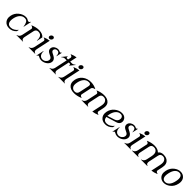

<svg xmlns="http://www.w3.org/2000/svg" viewBox="690 -3044 5351 5351"><g transform="rotate(45 3365.0 -368.5)"><path d="M318.4 9.8Q198.7 9.8 137.7 -68.8Q93.8 -125.5 93.8 -202.1Q93.8 -233.4 101.1 -268.6Q127 -391.1 222.7 -468.3Q319.8 -546.9 431.6 -546.9Q484.9 -546.9 520 -521.5Q545.9 -503.9 569.8 -503.9Q595.7 -503.9 619.6 -546.9H627L576.7 -309.6H569.3Q562 -387.2 532.7 -443.8Q502.9 -502.4 427.2 -502.4Q335.9 -502.4 275.9 -427.2Q226.6 -365.2 206.1 -268.6Q196.3 -223.1 196.3 -185.1Q196.3 -142.6 208.5 -109.9Q236.3 -34.7 327.6 -34.7Q448.7 -34.7 543.5 -154.3L529.3 -87.4Q442.4 9.8 318.4 9.8Z M598.6 0 600.1 -7.3Q688 -29.8 707.5 -122.1L769.5 -413.6Q771 -420.4 771 -426.8Q771 -469.7 701.7 -485.8L703.1 -492.7Q828.1 -546.9 944.8 -546.9Q1086.4 -546.9 1152.8 -465.8L1116.2 -293.9H1108.9Q1108.9 -386.2 1090.3 -427.2Q1055.2 -502.4 964.8 -502.4Q876.5 -502.4 857.4 -414.1L795.4 -122.1Q791.5 -103 791.5 -87.4Q791.5 -24.9 854 -7.3L852.5 0Z M1386.7 -686.5Q1396.5 -673.8 1396.5 -655.3Q1396.5 -647.9 1395 -640.6Q1389.2 -613.8 1367.2 -595Q1345.2 -576.2 1318.8 -576.2Q1292.5 -576.2 1277.8 -594.7Q1267.1 -608.4 1267.1 -626.5Q1267.1 -633.3 1269 -640.6Q1274.9 -667.5 1297.4 -686.3Q1319.8 -705.1 1346.2 -705.1Q1372.6 -705.1 1386.7 -686.5ZM1078.1 0 1079.6 -7.3Q1167.5 -29.3 1187 -122.1L1250 -417Q1251.5 -423.8 1251.5 -430.2Q1251.5 -473.1 1182.1 -489.3L1183.6 -496.1Q1276.9 -536.6 1365.2 -546.9L1274.9 -122.1Q1271 -103 1271 -87.4Q1271 -24.9 1333.5 -7.3L1332 0Z M1580.1 9.8Q1522.9 9.8 1477.1 -19Q1457.5 -31.2 1445.3 -31.2Q1419.9 -31.2 1400.9 9.8H1393.6L1442.4 -221.2H1449.7Q1449.7 -120.6 1489.5 -76.4Q1529.3 -32.2 1589.8 -32.2Q1642.1 -32.2 1686.5 -68.8Q1725.6 -101.1 1734.9 -148.4Q1737.3 -160.2 1737.3 -170.4Q1737.3 -222.2 1683.1 -249.5L1607.9 -287.6Q1527.3 -328.1 1527.3 -397.9Q1527.3 -408.7 1529.3 -419.9Q1539.1 -480.5 1596.7 -516.1Q1644.5 -546.9 1696.3 -546.9Q1736.3 -546.9 1763.2 -532.2Q1781.2 -522.5 1796.9 -522.5Q1820.8 -522.5 1834 -546.9H1841.3L1804.7 -375H1797.4Q1797.4 -426.8 1776.9 -466.6Q1756.3 -506.3 1702.1 -506.3Q1670.4 -506.3 1647.5 -490.7Q1620.1 -472.2 1614.3 -439.9Q1612.8 -433.1 1612.8 -426.8Q1612.8 -385.7 1664.6 -358.9L1732.4 -323.7Q1828.6 -273.9 1828.6 -192.4Q1828.6 -179.7 1826.2 -166.5Q1813 -88.9 1736.8 -38.1Q1666.5 9.8 1580.1 9.8Z M1897.5 0 1898.9 -7.3Q1986.8 -29.3 2006.3 -122.1L2085.4 -493.2H2013.2Q1969.2 -493.2 1913.1 -447.8H1905.8L2023.4 -591.3H2030.8Q2028.3 -577.6 2028.3 -567.4Q2028.3 -537.1 2049.8 -537.1H2094.7L2111.8 -617.2Q2113.3 -624 2113.3 -630.4Q2113.3 -673.3 2043.9 -689.5L2045.4 -696.3Q2138.7 -737.3 2222.2 -747.1L2177.7 -537.1H2250Q2293.9 -537.1 2350.1 -582.5H2357.4L2239.3 -439H2231.9Q2234.4 -452.6 2234.4 -463.4Q2234.4 -493.2 2213.4 -493.2H2168.5L2089.4 -122.1Q2085.4 -103 2085.4 -87.4Q2085.4 -24.9 2147.9 -7.3L2146.5 0Z M2556.6 -686.5Q2566.4 -673.8 2566.4 -655.3Q2566.4 -647.9 2564.9 -640.6Q2559.1 -613.8 2537.1 -595Q2515.1 -576.2 2488.8 -576.2Q2462.4 -576.2 2447.8 -594.7Q2437 -608.4 2437 -626.5Q2437 -633.3 2439 -640.6Q2444.8 -667.5 2467.3 -686.3Q2489.7 -705.1 2516.1 -705.1Q2542.5 -705.1 2556.6 -686.5ZM2248 0 2249.5 -7.3Q2337.4 -29.3 2356.9 -122.1L2419.9 -417Q2421.4 -423.8 2421.4 -430.2Q2421.4 -473.1 2352.1 -489.3L2353.5 -496.1Q2446.8 -536.6 2535.2 -546.9L2444.8 -122.1Q2440.9 -103 2440.9 -87.4Q2440.9 -24.9 2503.4 -7.3L2502 0Z M2855.5 -34.7Q2943.8 -34.7 2962.9 -123L3024.4 -414.1Q3027.8 -429.7 3027.8 -442.4Q3027.8 -502.4 2955.1 -502.4Q2859.9 -502.4 2799.8 -427.2Q2750.5 -365.2 2730 -268.6Q2719.2 -217.8 2719.2 -179.2Q2719.2 -136.7 2732.4 -109.9Q2769.5 -34.7 2855.5 -34.7ZM2875.5 9.8Q2731 9.8 2664.1 -68.8Q2619.6 -120.1 2619.6 -198.2Q2619.6 -231 2627.4 -268.6Q2654.3 -395 2749 -468.3Q2850.6 -546.9 2993.7 -546.9Q3110.4 -546.9 3211.9 -492.7L3210.4 -485.8Q3123.5 -467.8 3112.3 -413.6L3050.8 -123.5Q3049.3 -116.7 3049.3 -110.4Q3049.3 -67.4 3118.2 -51.3L3116.7 -44.4Q2992.2 9.8 2875.5 9.8Z M3166 0 3167.5 -7.3Q3255.4 -29.8 3274.9 -122.1L3336.9 -413.6Q3338.4 -420.4 3338.4 -426.8Q3338.4 -469.7 3269 -485.8L3270.5 -492.7Q3395.5 -546.9 3512.2 -546.9Q3653.8 -546.9 3720.2 -465.8Q3757.3 -420.4 3757.3 -347.7Q3757.3 -311.5 3748 -268.6L3716.3 -120.1Q3714.8 -113.3 3714.8 -106.9Q3714.8 -64 3784.2 -47.9L3782.7 -41Q3690.4 -1 3598.6 9.8L3657.7 -268.6Q3668.5 -318.8 3668.5 -357.4Q3668.5 -399.9 3655.3 -427.2Q3618.7 -502.4 3532.2 -502.4Q3443.8 -502.4 3424.8 -414.1L3362.8 -122.1Q3358.9 -103 3358.9 -87.4Q3358.9 -24.9 3421.4 -7.3L3419.9 0Z M3980.5 -201.7Q3980.5 -201.7 4194.8 -270Q4281.2 -297.4 4297.4 -374.5Q4301.3 -392.1 4301.3 -407.7Q4301.3 -431.6 4292.5 -451.7Q4270.5 -502.4 4206.1 -502.4Q4119.6 -502.4 4059.6 -427.2Q4010.3 -365.2 3989.7 -268.6Q3981.9 -232.4 3980.5 -201.7ZM4102.1 9.8Q3982.4 9.8 3921.4 -68.8Q3877.4 -125.5 3877.4 -202.1Q3877.4 -233.4 3884.8 -268.6Q3910.6 -391.1 4006.3 -468.3Q4103.5 -546.9 4215.3 -546.9Q4314.9 -546.9 4363.3 -482.9Q4395.5 -440.4 4395.5 -390.1Q4395.5 -373 4391.6 -355Q4375.5 -279.8 4283.7 -252L3981.4 -160.2Q3983.9 -132.8 3992.2 -109.9Q4020 -34.7 4111.3 -34.7Q4232.4 -34.7 4327.1 -154.3L4313 -87.4Q4226.1 9.8 4102.1 9.8Z M4578.6 9.8Q4521.5 9.8 4475.6 -19Q4456.1 -31.2 4443.8 -31.2Q4418.5 -31.2 4399.4 9.8H4392.1L4440.9 -221.2H4448.2Q4448.2 -120.6 4488 -76.4Q4527.8 -32.2 4588.4 -32.2Q4640.6 -32.2 4685.1 -68.8Q4724.1 -101.1 4733.4 -148.4Q4735.8 -160.2 4735.8 -170.4Q4735.8 -222.2 4681.6 -249.5L4606.4 -287.6Q4525.9 -328.1 4525.9 -397.9Q4525.9 -408.7 4527.8 -419.9Q4537.6 -480.5 4595.2 -516.1Q4643.1 -546.9 4694.8 -546.9Q4734.9 -546.9 4761.7 -532.2Q4779.8 -522.5 4795.4 -522.5Q4819.3 -522.5 4832.5 -546.9H4839.8L4803.2 -375H4795.9Q4795.9 -426.8 4775.4 -466.6Q4754.9 -506.3 4700.7 -506.3Q4668.9 -506.3 4646 -490.7Q4618.7 -472.2 4612.8 -439.9Q4611.3 -433.1 4611.3 -426.8Q4611.3 -385.7 4663.1 -358.9L4731 -323.7Q4827.1 -273.9 4827.1 -192.4Q4827.1 -179.7 4824.7 -166.5Q4811.5 -88.9 4735.4 -38.1Q4665 9.8 4578.6 9.8Z M5156.7 -686.5Q5166.5 -673.8 5166.5 -655.3Q5166.5 -647.9 5165 -640.6Q5159.2 -613.8 5137.2 -595Q5115.2 -576.2 5088.9 -576.2Q5062.5 -576.2 5047.9 -594.7Q5037.1 -608.4 5037.1 -626.5Q5037.1 -633.3 5039.1 -640.6Q5044.9 -667.5 5067.4 -686.3Q5089.8 -705.1 5116.2 -705.1Q5142.6 -705.1 5156.7 -686.5ZM4848.1 0 4849.6 -7.3Q4937.5 -29.3 4957 -122.1L5020 -417Q5021.5 -423.8 5021.5 -430.2Q5021.5 -473.1 4952.1 -489.3L4953.6 -496.1Q5046.9 -536.6 5135.3 -546.9L5044.9 -122.1Q5041 -103 5041 -87.4Q5041 -24.9 5103.5 -7.3L5102.1 0Z M5150.9 0 5152.3 -7.3Q5240.2 -29.8 5259.8 -122.1L5321.8 -413.6Q5323.2 -420.4 5323.2 -426.8Q5323.2 -469.7 5253.9 -485.8L5255.4 -492.7Q5380.4 -546.9 5497.1 -546.9Q5630.9 -546.9 5698.2 -474.6Q5746.6 -546.9 5851.1 -546.9Q5986.8 -546.9 6049.3 -465.8Q6085.9 -418 6085.9 -345.7Q6085.9 -310.1 6077.1 -268.6L6045.4 -120.1Q6043.9 -113.3 6043.9 -106.9Q6043.9 -64 6113.3 -47.9L6111.8 -41Q6019.5 -1 5927.7 9.8L5986.8 -268.6Q5997.6 -318.8 5997.6 -357.4Q5997.6 -399.9 5984.4 -427.2Q5949.2 -502.4 5870.1 -502.4Q5782.2 -502.4 5763.7 -414.1L5701.7 -122.1Q5697.8 -103 5697.8 -87.4Q5697.8 -24.4 5760.3 -7.3L5758.8 0H5504.9L5506.3 -7.3Q5594.2 -29.8 5613.8 -122.1L5645 -268.6Q5655.3 -317.4 5655.3 -356Q5655.3 -398.4 5642.6 -427.2Q5608.9 -502.4 5517.1 -502.4Q5428.2 -502.4 5409.7 -414.1L5347.7 -122.1Q5343.8 -103 5343.8 -87.4Q5343.8 -24.9 5406.2 -7.3L5404.8 0Z M6253.9 -56.6Q6205.1 -111.3 6205.1 -194.3Q6205.1 -229 6213.9 -268.6Q6242.2 -403.3 6343.8 -480.5Q6431.2 -546.9 6526.9 -546.9Q6622.6 -546.9 6681.6 -480.5Q6730.5 -425.8 6730.5 -342.8Q6730.5 -308.1 6721.7 -268.6Q6693.4 -133.8 6591.8 -56.6Q6504.4 9.8 6408.7 9.8Q6313 9.8 6253.9 -56.6ZM6542.5 -94.2Q6594.7 -152.3 6619.1 -268.6Q6630.9 -323.7 6630.9 -365.7Q6630.9 -412.1 6616.7 -442.9Q6588.4 -502.4 6517.6 -502.4Q6447.3 -502.4 6393.1 -442.9Q6340.8 -385.3 6315.9 -268.6Q6304.2 -213.4 6304.2 -171.4Q6304.2 -124.5 6318.8 -94.2Q6347.2 -34.7 6418 -34.7Q6488.8 -34.7 6542.5 -94.2Z"/></g></svg>

Font: Modern Antiqua
Style: Book Oblique
Weight: 400
Italic angle: -12°
Designer: Wojciech Kalinowski "wmk69" (wmk69@o2.pl)
Foundry: Wojciech Kalinowski "wmk69" (wmk69@o2.pl)
Version: Version 3.1.0; 2021-05-28